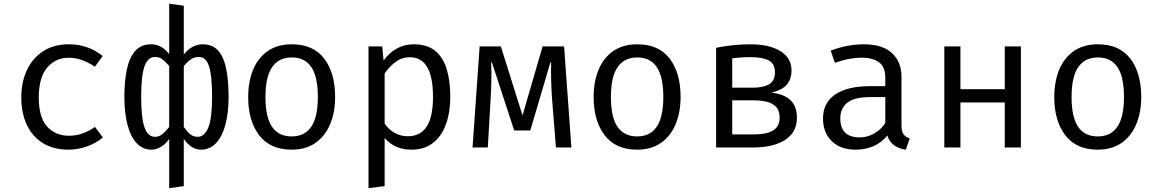

<svg xmlns="http://www.w3.org/2000/svg" viewBox="-20 -788 6194 1026"><path d="M347.2 -62.6Q387.7 -62.6 422.8 -75.6Q457.9 -88.7 487.7 -109.7L529.7 -53.3Q494.4 -23.1 444.6 -5.6Q394.9 11.8 347.2 11.8Q266.7 11.8 210 -22.8Q153.3 -57.4 123.6 -120.3Q93.8 -183.1 93.8 -267.7Q93.8 -348.7 123.6 -412.8Q153.3 -476.9 210.3 -514.1Q267.2 -551.3 348.2 -551.3Q451.3 -551.3 528.7 -488.7L486.7 -431.3Q416.4 -479.5 347.2 -479.5Q277.4 -479.5 232.3 -426.9Q187.2 -374.4 187.2 -267.7Q187.2 -159.5 232.3 -111Q277.4 -62.6 347.2 -62.6Z M884.1 -768.2 962.1 -757.4V-496.9Q984.6 -525.1 1010 -538.2Q1035.4 -551.3 1062.6 -551.3Q1116.4 -551.3 1146.7 -516.4Q1176.9 -481.5 1189.2 -418.2Q1201.5 -354.9 1201.5 -270.8Q1201.5 -185.6 1184.6 -122.1Q1167.7 -58.5 1134.6 -23.3Q1101.5 11.8 1053.8 11.8Q1002.6 11.8 962.1 -45.6V206.7L884.1 217.4V-45.6Q863.6 -16.4 838.5 -2.3Q813.3 11.8 790.3 11.8Q742.6 11.8 710 -23.3Q677.4 -58.5 661 -122.1Q644.6 -185.6 644.6 -270.8Q644.6 -354.9 658.2 -418.2Q671.8 -481.5 703.1 -516.4Q734.4 -551.3 788.2 -551.3Q814.9 -551.3 838.5 -539Q862.1 -526.7 884.1 -499ZM807.7 -483.6Q770.8 -483.6 752.6 -434.4Q734.4 -385.1 734.4 -270.8Q734.4 -155.9 752.6 -106.4Q770.8 -56.9 807.7 -56.9Q830.3 -56.9 846.7 -70.3Q863.1 -83.6 884.1 -109.2V-435.4Q863.6 -459 847.7 -471.3Q831.8 -483.6 807.7 -483.6ZM1043.6 -483.6Q1018.5 -483.6 1000.3 -471.3Q982.1 -459 962.1 -434.4V-109.2Q980.5 -83.6 996.9 -70.3Q1013.3 -56.9 1035.9 -56.9Q1073.3 -56.9 1093.3 -106.7Q1113.3 -156.4 1113.3 -270.8Q1113.3 -385.1 1096.9 -434.4Q1080.5 -483.6 1043.6 -483.6Z M1539.5 -551.3Q1653.8 -551.3 1712.3 -474.9Q1770.8 -398.5 1770.8 -270.3Q1770.8 -187.7 1744.1 -124.1Q1717.4 -60.5 1665.6 -24.4Q1613.8 11.8 1538.5 11.8Q1424.1 11.8 1365.1 -65.1Q1306.2 -142.1 1306.2 -269.2Q1306.2 -352.3 1332.8 -416.2Q1359.5 -480 1411.5 -515.6Q1463.6 -551.3 1539.5 -551.3ZM1539.5 -481Q1469.7 -481 1434.1 -429.2Q1398.5 -377.4 1398.5 -269.2Q1398.5 -162.1 1433.6 -110.5Q1468.7 -59 1538.5 -59Q1608.2 -59 1643.3 -110.8Q1678.5 -162.6 1678.5 -270.3Q1678.5 -377.9 1643.6 -429.5Q1608.7 -481 1539.5 -481Z M2190.8 -551.3Q2262.6 -551.3 2305.4 -516.4Q2348.2 -481.5 2367.2 -418.2Q2386.2 -354.9 2386.2 -270.3Q2386.2 -188.7 2363.3 -124.9Q2340.5 -61 2294.4 -24.6Q2248.2 11.8 2177.9 11.8Q2089.2 11.8 2035.4 -50.8V206.7L1949.2 217.4V-540H2022.6L2029.7 -464.6Q2059.5 -506.2 2100.5 -528.7Q2141.5 -551.3 2190.8 -551.3ZM2170.3 -482.1Q2125.6 -482.1 2091.3 -455.1Q2056.9 -428.2 2035.4 -395.4V-127.7Q2056.4 -96.4 2088.5 -78.2Q2120.5 -60 2159 -60Q2226.2 -60 2260 -111.3Q2293.8 -162.6 2293.8 -270.8Q2293.8 -482.1 2170.3 -482.1Z M2994.4 -540 3033.3 0H2950.8L2929.7 -264.1Q2926.7 -307.7 2925.4 -353.8Q2924.1 -400 2925.1 -454.4H2921L2813.8 -90.8H2727.7L2608.7 -454.4H2604.6Q2606.7 -410.3 2605.6 -359.5Q2604.6 -308.7 2602.1 -265.6L2586.7 0H2505.1L2543.1 -540H2656.4L2772.3 -171.3L2879.5 -540Z M3385.6 -551.3Q3500 -551.3 3558.5 -474.9Q3616.9 -398.5 3616.9 -270.3Q3616.9 -187.7 3590.3 -124.1Q3563.6 -60.5 3511.8 -24.4Q3460 11.8 3384.6 11.8Q3270.3 11.8 3211.3 -65.1Q3152.3 -142.1 3152.3 -269.2Q3152.3 -352.3 3179 -416.2Q3205.6 -480 3257.7 -515.6Q3309.7 -551.3 3385.6 -551.3ZM3385.6 -481Q3315.9 -481 3280.3 -429.2Q3244.6 -377.4 3244.6 -269.2Q3244.6 -162.1 3279.7 -110.5Q3314.9 -59 3384.6 -59Q3454.4 -59 3489.5 -110.8Q3524.6 -162.6 3524.6 -270.3Q3524.6 -377.9 3489.7 -429.5Q3454.9 -481 3385.6 -481Z M3990.3 -551.3Q4090.8 -551.3 4150.3 -514.9Q4209.7 -478.5 4209.7 -410.8Q4209.7 -368.7 4186.7 -338.5Q4163.6 -308.2 4101 -292.8Q4238.5 -279 4238.5 -159.5Q4238.5 -103.1 4207.2 -67.9Q4175.9 -32.8 4124.4 -16.4Q4072.8 0 4010.8 0H3806.7V-532.8Q3848.7 -541 3894.9 -546.2Q3941 -551.3 3990.3 -551.3ZM3991.3 -482.6Q3960.5 -482.6 3939 -481Q3917.4 -479.5 3892.8 -476.4V-319.5H4004.1Q4057.4 -319.5 4089.2 -337.2Q4121 -354.9 4121 -402.6Q4121 -446.7 4088.7 -464.6Q4056.4 -482.6 3991.3 -482.6ZM3892.8 -69.7H4008.7Q4077.4 -69.7 4111.8 -91.3Q4146.2 -112.8 4146.2 -159Q4146.2 -198.5 4125.6 -218.5Q4105.1 -238.5 4073.8 -245.1Q4042.6 -251.8 4009.7 -251.8H3892.8Z M4797.4 -117.9Q4797.4 -85.1 4808.2 -70.3Q4819 -55.4 4841.5 -48.7L4820.5 11.8Q4785.6 7.2 4759.5 -10.5Q4733.3 -28.2 4721.5 -64.1Q4692.3 -26.7 4648.5 -7.4Q4604.6 11.8 4552.3 11.8Q4471.3 11.8 4424.6 -33.8Q4377.9 -79.5 4377.9 -154.9Q4377.9 -238.5 4443.1 -283.1Q4508.2 -327.7 4631.3 -327.7H4710.8V-372.8Q4710.8 -431.3 4676.7 -455.6Q4642.6 -480 4582.1 -480Q4555.4 -480 4519.5 -473.6Q4483.6 -467.2 4441.5 -452.3L4419 -517.4Q4468.2 -535.9 4512.1 -543.6Q4555.9 -551.3 4595.4 -551.3Q4695.9 -551.3 4746.7 -504.1Q4797.4 -456.9 4797.4 -376.9ZM4574.4 -53.8Q4614.4 -53.8 4650.5 -74.1Q4686.7 -94.4 4710.8 -130.3V-269.2H4632.8Q4543.6 -269.2 4506.9 -238.5Q4470.3 -207.7 4470.3 -155.9Q4470.3 -53.8 4574.4 -53.8Z M5349.2 0V-240.5H5112.3V0H5026.2V-540H5112.3V-311.3H5349.2V-540H5435.4V0Z M5847.2 -551.3Q5961.5 -551.3 6020 -474.9Q6078.5 -398.5 6078.5 -270.3Q6078.5 -187.7 6051.8 -124.1Q6025.1 -60.5 5973.3 -24.4Q5921.5 11.8 5846.2 11.8Q5731.8 11.8 5672.8 -65.1Q5613.8 -142.1 5613.8 -269.2Q5613.8 -352.3 5640.5 -416.2Q5667.2 -480 5719.2 -515.6Q5771.3 -551.3 5847.2 -551.3ZM5847.2 -481Q5777.4 -481 5741.8 -429.2Q5706.2 -377.4 5706.2 -269.2Q5706.2 -162.1 5741.3 -110.5Q5776.4 -59 5846.2 -59Q5915.9 -59 5951 -110.8Q5986.2 -162.6 5986.2 -270.3Q5986.2 -377.9 5951.3 -429.5Q5916.4 -481 5847.2 -481Z"/></svg>

Font: FiraCode Nerd Font
Style: Regular
Weight: 400
Designer: Carrois Corporate, Edenspiekermann AG, Nikita Prokopov
Foundry: Carrois Corporate, Edenspiekermann AG, Nikita Prokopov
Version: Version 6.002;Nerd Fonts 2.1.0